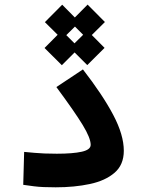

<svg xmlns="http://www.w3.org/2000/svg" viewBox="-20 -799 626 823"><path d="M218.8 3.9Q188.5 3.9 167 2.9Q145.5 2 125.5 -0.5Q105.5 -2.9 79.6 -6.8L83.5 -147.9Q108.9 -145.5 128.7 -143.8Q148.4 -142.1 170.7 -141.1Q192.9 -140.1 223.6 -140.1Q292.5 -140.1 330.6 -148.7Q368.7 -157.2 368.7 -178.2Q368.7 -207 334.7 -262.9Q300.8 -318.8 221.7 -425.8L335.4 -501.5Q419.9 -392.6 465.3 -306.6Q510.7 -220.7 510.7 -152.8Q510.7 -92.8 471.2 -58.6Q431.6 -24.4 365.5 -10.3Q299.3 3.9 218.8 3.9ZM245.1 -519.5 170.9 -593.3 227.1 -649.9 172.4 -704.1 246.6 -778.8 300.8 -724.1 355.5 -779.3 429.7 -704.6 373.5 -648.9 428.2 -593.8 354 -520 299.8 -574.2ZM299.3 -613.3 336.4 -649.9 301.3 -685.1 264.2 -648.4Z"/></svg>

Font: CaskaydiaMono NF
Style: Bold
Weight: 700
Designer: Aaron Bell
Foundry: Saja Typeworks
Version: Version 2111.001; ttfautohint (v1.8.4);Nerd Fonts 3.1.1